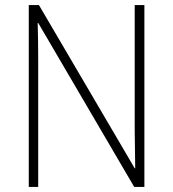

<svg xmlns="http://www.w3.org/2000/svg" viewBox="-20 -734 680 754"><path d="M547 0H507L130 -644H128Q129 -609 129.5 -574Q130 -539 130 -497V0H93V-714H133L509 -73H511Q511 -108 510 -148.5Q509 -189 509 -221V-714H547Z"/></svg>

Font: Noto Sans Gurmukhi SemiCondensed ExtraLight
Style: Regular
Weight: 200
Width: 4
Designer: Jelle Bosma - Monotype Design Team
Foundry: Monotype Imaging Inc.
Version: Version 2.004; ttfautohint (v1.8.4.7-5d5b)